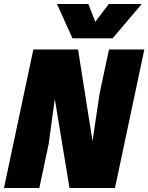

<svg xmlns="http://www.w3.org/2000/svg" viewBox="-33 -947 747 967"><path d="M-13 0 135 -698H360L433 -236L469 -478L516 -698H694L546 0H317L243 -449L212 -221L165 0ZM254 -927H412L447 -837L515 -927H681L534 -754H332Z"/></svg>

Font: Azeret Mono Thin ExtraBold
Style: Italic
Weight: 800
Italic angle: -12°
Version: Version 1.002